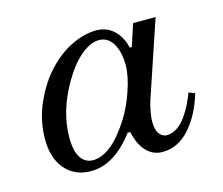

<svg xmlns="http://www.w3.org/2000/svg" viewBox="-69 -499 693 596"><g transform="rotate(-15 277.5 -201.0)"><path d="M43 -124.5Q43 -184.6 67.9 -240.5Q92.8 -296.4 129.9 -335Q166.5 -373 206.8 -391.6Q247.1 -410.2 283.2 -410.2Q316.9 -410.2 339.8 -388.7Q362.8 -367.2 370.6 -331.5H377.4L400.4 -402.3H472.7L390.1 -156.7Q385.3 -142.6 381.8 -122.1Q378.4 -101.6 378.4 -91.8Q378.4 -64.9 388.2 -52Q397.9 -39.1 412.1 -39.1Q429.2 -39.1 445.1 -49.6Q460.9 -60.1 473.4 -77.6Q485.8 -95.2 494.6 -112.5Q503.4 -129.9 510.7 -149.9L530.3 -142.1Q510.7 -75.7 473.1 -33.9Q435.5 7.8 386.2 7.8Q355.5 7.8 334.5 -14.2Q313.5 -36.1 304.7 -77.1L296.4 -78.6Q231.9 7.8 156.2 7.8Q104 7.8 73.2 -28.3Q43 -64 43 -124.5ZM117.2 -109.4Q117.2 -67.4 131.3 -45.4Q145.5 -23.4 170.9 -23.4Q229 -23.4 290 -119.1Q312.5 -154.3 328.6 -201.7Q344.7 -249 344.7 -283.2Q344.7 -318.4 333 -343.8Q316.4 -378.9 284.2 -378.9Q257.3 -378.9 226.6 -353.8Q195.8 -328.6 168 -281.2Q117.2 -194.8 117.2 -109.4Z"/></g></svg>

Font: Theano Modern
Style: Regular
Weight: 400
Designer: Alexey Kryukov
Version: Version 2.00